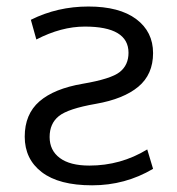

<svg xmlns="http://www.w3.org/2000/svg" viewBox="-20 -550 536 580"><path d="M368.2 -390.6Q368.2 -469.7 236.3 -469.7Q165 -469.7 89.8 -430.7L73.2 -490.2Q153.3 -530.3 247.1 -530.3Q340.8 -530.3 391.6 -492.2Q442.4 -454.1 442.4 -389.6Q442.4 -325.2 397.9 -288.1Q353.5 -251 269.5 -236.3Q185.5 -221.7 157.7 -199.2Q129.9 -176.8 129.9 -136.2Q129.9 -95.7 160.6 -72.8Q191.4 -49.8 250 -49.8Q344.7 -49.8 424.8 -98.6L442.4 -40Q358.4 9.8 258.3 9.8Q158.2 9.8 106.4 -29.8Q54.7 -69.3 54.7 -137.2Q54.7 -205.1 99.1 -243.7Q143.6 -282.2 229.5 -296.9Q315.4 -311.5 341.8 -332.5Q368.2 -353.5 368.2 -390.6Z"/></svg>

Font: GenEi M Gothic v2 Regular
Style: Regular
Weight: 400
Version: Version 2.0